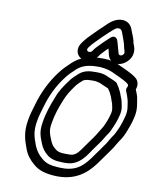

<svg xmlns="http://www.w3.org/2000/svg" viewBox="-99 -981 873 1077"><g transform="rotate(10 338.0 -442.5)"><path d="M347.3 -718.8 355.6 -729.4C365.9 -743.6 371.5 -747.8 385.5 -762.6C405.7 -784.3 425 -801.3 448.1 -823.7C476.2 -848.1 482.6 -856.4 498.3 -856C508.6 -855.1 514.7 -850.9 519.6 -837.7C528.4 -811.1 537.9 -791.4 542.8 -770.3C547.8 -739.7 557.6 -731.3 550.9 -719.4C546.5 -711.6 537.6 -705.8 528.1 -709.2C521.8 -711.5 521 -716.9 515 -739.2L510.3 -756.5C507.6 -769.7 503.8 -779 501 -787.7C497.8 -799.5 481.2 -816.7 458.7 -794.3C444.8 -780.6 423.8 -763.3 406.9 -743.8C398.8 -735.2 391.8 -730.3 380.4 -714.8L373.5 -704.6C360.1 -689.2 334 -698.7 347.3 -718.8ZM308.4 -742C279 -704.2 293.4 -666.4 318.3 -653.6C342.2 -641.3 387.9 -645.5 413.4 -682.7L420.6 -693.2C426.2 -700.7 450.1 -724.4 460.3 -734.8L465.1 -716.8C468.8 -703.1 470.9 -672.8 501.4 -661.8C539.4 -648.1 578.5 -675 594.7 -703.6C618.3 -745.6 594.5 -781.8 593.5 -788.8C589.4 -817.7 576.1 -840 568.8 -862.4C559.8 -887.6 541.1 -904 512.5 -906C466.6 -907.7 434.7 -872.8 417 -855.6C394.5 -833.8 374.1 -815.9 351.3 -791.4C340.8 -780.3 331.2 -772.4 316.5 -752.5ZM599.3 -517.7C606.8 -498.7 613.4 -482.3 617.4 -465.3C622 -434.1 628.7 -414.6 620.7 -380C617.2 -364.9 611.9 -348.8 607.2 -333.8L597.5 -307.8C586.6 -284.9 580.4 -269.4 572.2 -258.2C560.6 -242.2 550 -221.9 542.3 -209.6C519 -174.8 497.3 -147.6 472 -110.8C430.7 -54.6 389.5 -24.4 303 -29C253.6 -31.6 227.1 -39.9 203.5 -60.3C180.1 -80 167.2 -97.8 155.1 -125.4C138.8 -169.5 126 -201.2 136.6 -262.5C142.7 -299.2 148.3 -312.2 158 -346.8C178.3 -419.6 208.5 -478.1 246 -527.6C262.5 -550 279.3 -566.4 300.4 -585.9C327 -610.9 362.2 -624 416.1 -624H436C465.2 -621.4 491.4 -614.4 506 -607.2C537.2 -591.7 567.7 -580.4 591.2 -564.8L598.2 -559.2C602.8 -555.6 608.5 -550.5 602 -539.4C597.8 -532.3 596.8 -524.2 599.3 -517.7ZM651.4 -535.3C662.2 -563.7 653.8 -588.3 634.7 -601.5C607.8 -622.7 569 -637.1 537.5 -652.5C515.7 -665.4 478 -674 448.6 -674H427.6C366.2 -674 312 -657.9 269.5 -618.1C248.7 -598.7 226.5 -577.3 206.8 -550.4C164.9 -495.2 130.6 -428.1 108.7 -349.2C99.9 -318.1 92.6 -299.5 86 -259.5C73.4 -186.6 90.6 -142.1 106.5 -99.1C118.7 -65.9 139 -41.6 165 -19.7C196.1 7.3 235.1 18.1 288.8 21C393.5 26.5 460.9 -19.1 512.2 -89.2C537.2 -125.7 558.6 -152.3 584 -190.3C594.8 -207.4 604.7 -226.1 611.8 -235.8C627.4 -257.1 637.6 -280.1 644.9 -299.5L655.4 -327.5C661.4 -343.6 666.3 -360.8 670.7 -380C681.6 -427.1 671.9 -457.6 668.1 -483.8C665.2 -503.8 658.1 -518.2 651.4 -535.3ZM536 -555C517.8 -566.2 495.8 -572.7 484.6 -578.4C467.5 -587.6 445.8 -592 426.7 -592H408.7C380.6 -592 347.2 -589.5 319.3 -564.3C303 -549.9 285.7 -534 270.8 -512.7C250.2 -484.5 227.9 -452.7 213.8 -413.7C195 -367.4 177.5 -318.3 169.1 -264.6C158.2 -205.2 173.8 -175.5 186 -143.7C195.8 -119.6 208.2 -102.5 227.5 -86.6C248.1 -68.6 277.3 -61.2 312.2 -61C322.1 -60.3 333 -60.5 340.1 -61C415.5 -61.9 451.8 -132.3 474.3 -163.6C493.5 -190.4 514.1 -216.9 532.2 -249.1C536.8 -257.2 549.3 -270.7 556.6 -290.3C569.8 -318.1 581.2 -347.5 588.7 -380C596.9 -415.4 587.6 -437.3 584.9 -453.3C582.5 -467 577.4 -475.1 573.9 -484.9C569.3 -501.4 561.6 -515.2 556.4 -524.6C548.9 -540.4 544.4 -542.5 544 -544.2C542.8 -548.8 539.3 -553 536 -555ZM324.6 -111C293.5 -111 279.2 -115.8 265.9 -127.4C249.4 -140.9 242.4 -150.8 234.5 -170.3C221.3 -204.7 211 -221.3 219.7 -267.5C227.4 -317.3 243 -360.9 261.3 -405.7C274.4 -437.8 289.6 -461.9 310.9 -491.2C321.6 -506.5 332.9 -516.9 349.6 -531.6C355.2 -536.9 370.8 -542 397.1 -542H415.1C423.4 -542 447 -536.5 452.3 -533.5C468.3 -525.2 484.2 -520.5 497.1 -513.8C502.6 -503.3 507.6 -498.8 508.7 -496.1C514 -484 521.2 -473.2 524.3 -461.8C528 -448 531.8 -442.7 534.3 -433.7C538.6 -410.3 543.6 -401.3 538.7 -380C532.3 -352.1 521.7 -324.9 510.3 -301.1C504.4 -289 501.7 -288.3 488.4 -264.9C473.2 -237.9 454.6 -213.7 434.3 -185.4C402.6 -141.1 387 -111 350.6 -111Z"/></g></svg>

Font: HoneyBee
Style: StrIt
Weight: 700
Foundry: Cannot Into Space Fonts
Version: Version 0.89